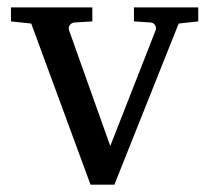

<svg xmlns="http://www.w3.org/2000/svg" viewBox="-20 -502 569 522"><path d="M519 -443.8 465.8 -438 291 0H226.1L64.9 -438L9.8 -443.8V-481.9H231V-443.8L183.1 -440.9Q174.8 -440.4 169.9 -433.8Q165 -427.2 168 -418.9L279.8 -105L402.8 -418.9Q405.8 -426.8 401.6 -433.6Q397.5 -440.4 389.2 -440.9L344.2 -443.8V-481.9H519Z"/></svg>

Font: Ezra SIL
Style: Regular
Weight: 400
Designer: Development by SIL's NRSI team. OpenType tables by Ralph Hancock ( hancock@dircon.co.uk )
Foundry: SIL International, Version 2.51: 2007
Version: Version 2.51, 2007